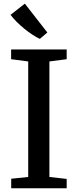

<svg xmlns="http://www.w3.org/2000/svg" viewBox="-20 -1008 416 1028"><path d="M131 -60.5V-679L39.5 -691V-743H337V-691L244.5 -679V-60.5L337 -50V0H40V-51ZM193 -800Q175.5 -808 153.8 -822.2Q132 -836.5 110.2 -854.2Q88.5 -872 69.2 -891.2Q50 -910.5 36.5 -928.5L113 -988.5L233.5 -834L193.5 -800Z"/></svg>

Font: Merriweather Medium
Style: Regular
Weight: 500
Version: Version 2.100